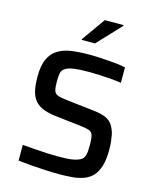

<svg xmlns="http://www.w3.org/2000/svg" viewBox="-133 -999 889 1096"><g transform="rotate(15 312.0 -450.5)"><path d="M326 8Q289 8 244.5 6Q200 4 157.5 0.5Q115 -3 80 -7V-100Q116 -97 155.5 -94Q195 -91 231 -89.5Q267 -88 293 -88Q346 -88 376 -93Q406 -98 424 -109Q436 -117 441.5 -129Q447 -141 448.5 -157.5Q450 -174 450 -194Q450 -221 448 -239Q446 -257 439 -267Q432 -277 417 -281.5Q402 -286 378 -289L214 -308Q166 -314 135.5 -328.5Q105 -343 88.5 -367Q72 -391 66 -424Q60 -457 60 -497Q60 -564 78 -603Q96 -642 129.5 -662.5Q163 -683 209 -689.5Q255 -696 311 -696Q350 -696 391 -693.5Q432 -691 468.5 -687.5Q505 -684 529 -678V-587Q504 -591 470.5 -594Q437 -597 401 -598.5Q365 -600 334 -600Q282 -600 250.5 -595.5Q219 -591 202 -581Q182 -570 178 -550.5Q174 -531 174 -502Q174 -468 178.5 -449.5Q183 -431 199.5 -424Q216 -417 250 -413L414 -394Q445 -391 470 -384.5Q495 -378 514.5 -363Q534 -348 545 -320Q552 -306 555.5 -288Q559 -270 561.5 -248.5Q564 -227 564 -200Q564 -143 552.5 -105Q541 -67 520.5 -44.5Q500 -22 470 -10.5Q440 1 404 4.5Q368 8 326 8ZM250 -766V-771L348 -909H458V-904L328 -766Z"/></g></svg>

Font: Saira Thin Medium
Style: Regular
Weight: 500
Version: Version 1.101